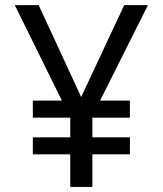

<svg xmlns="http://www.w3.org/2000/svg" viewBox="-20 -734 640 754"><path d="M298.8 -353 467.8 -713.9H561L373 -338.9H490.2V-272H342.8V-194.8H490.2V-127.9H342.8V0H255.9V-127.9H108.9V-194.8H255.9V-272H108.9V-338.9H223.1L38.1 -713.9H131.8Z"/></svg>

Font: Apple Sans Adjectives
Style: Regular
Weight: 400
Monospace: yes
Foundry: Apple Sans Adjectives
Version: Version 0.01